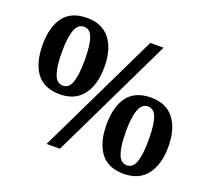

<svg xmlns="http://www.w3.org/2000/svg" viewBox="-124 -882 1154 1051"><g transform="rotate(20 453.0 -357.0)"><path d="M34.2 -502.9Q34.2 -607.9 78.1 -666Q122.1 -724.1 214.8 -724.1Q302.7 -724.1 348.4 -665.3Q394 -606.4 394 -502.9Q394 -399.4 348.1 -339.6Q302.2 -279.8 213.9 -279.8Q122.1 -279.8 78.1 -338.9Q34.2 -397.9 34.2 -502.9ZM585 -713.9H662.1L317.9 0H240.2ZM279.8 -502.9Q279.8 -587.4 265.1 -630.1Q250.5 -672.9 214.8 -672.9Q178.7 -672.9 162.8 -629.6Q147 -586.4 147 -502.9Q147 -418 162.6 -374Q178.2 -330.1 213.9 -330.1Q250 -330.1 264.9 -373.3Q279.8 -416.5 279.8 -502.9ZM512.2 -212.9Q512.2 -317.9 556.2 -376Q600.1 -434.1 692.9 -434.1Q780.8 -434.1 826.4 -375.2Q872.1 -316.4 872.1 -212.9Q872.1 -109.4 826.2 -49.8Q780.3 9.8 691.9 9.8Q600.1 9.8 556.2 -49.1Q512.2 -107.9 512.2 -212.9ZM757.8 -212.9Q757.8 -297.4 743.2 -340.1Q728.5 -382.8 692.9 -382.8Q656.7 -382.8 640.9 -339.6Q625 -296.4 625 -212.9Q625 -127.9 640.6 -84Q656.2 -40 691.9 -40Q728 -40 742.9 -83.3Q757.8 -126.5 757.8 -212.9Z"/></g></svg>

Font: Noto Serif Devanagari
Style: Bold
Weight: 700
Designer: Monotype Design Team
Foundry: Monotype Imaging Inc.
Version: Version 1.01